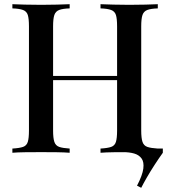

<svg xmlns="http://www.w3.org/2000/svg" viewBox="-20 -728 811 915"><path d="M633 157Q659 107 663 75.5Q667 44 654.5 27Q642 10 619 3.5Q596 -3 566 -3L653 -106Q653 -70 659 -51.5Q665 -33 681 -26.5Q697 -20 727 -20H756V0Q738 25 717.5 56.5Q697 88 680 117.5Q663 147 653 167ZM459 0V-20Q493 -22 510 -28Q527 -34 532.5 -52Q538 -70 538 -106V-602Q538 -639 532.5 -656.5Q527 -674 509.5 -680.5Q492 -687 459 -688V-708Q484 -707 521.5 -706Q559 -705 596 -705Q638 -705 674 -706Q710 -707 732 -708V-688Q699 -687 682 -680.5Q665 -674 659 -656.5Q653 -639 653 -602V-106Q653 -70 659 -52Q665 -34 682 -28Q699 -22 732 -20V0Q710 -2 674 -2.5Q638 -3 596 -3Q559 -3 521.5 -2.5Q484 -2 459 0ZM39 0V-20Q73 -22 90 -28Q107 -34 112.5 -52Q118 -70 118 -106V-602Q118 -639 112.5 -656.5Q107 -674 89.5 -680.5Q72 -687 39 -688V-708Q62 -707 98.5 -706Q135 -705 177 -705Q215 -705 251.5 -706Q288 -707 312 -708V-688Q279 -687 262 -680.5Q245 -674 239 -656.5Q233 -639 233 -602V-106Q233 -70 239 -52Q245 -34 262 -28Q279 -22 312 -20V0Q288 -2 251.5 -2.5Q215 -3 177 -3Q135 -3 98.5 -2.5Q62 -2 39 0ZM188 -346V-366H583V-346Z"/></svg>

Font: Playfair Display Medium
Style: Regular
Weight: 500
Designer: Claus Eggers Sørensen
Foundry: Claus Eggers Sørensen
Version: Version 1.203